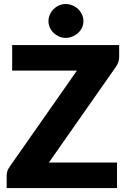

<svg xmlns="http://www.w3.org/2000/svg" viewBox="-20 -958 649 978"><path d="M587 -667.5Q587 -654.5 582.8 -642Q578.5 -629.5 571 -618.5L229 -130H576V0H14V-65Q14 -76.5 18 -87.8Q22 -99 29 -108.5L372 -598.5H42V-728.5H587ZM405 -850Q405 -833 397.8 -817.5Q390.5 -802 378.2 -790.5Q366 -779 349.2 -772Q332.5 -765 314 -765Q296.5 -765 280.8 -772Q265 -779 253 -790.5Q241 -802 234 -817.5Q227 -833 227 -850Q227 -868 234 -883.8Q241 -899.5 253 -911.5Q265 -923.5 280.8 -930.5Q296.5 -937.5 314 -937.5Q332.5 -937.5 349.2 -930.5Q366 -923.5 378.2 -911.5Q390.5 -899.5 397.8 -883.8Q405 -868 405 -850Z"/></svg>

Font: Lato ExtraBold
Style: Regular
Weight: 800
Designer: Lukasz Dziedzic with Adam Twardoch and Botio Nikoltchev
Foundry: tyPoland Lukasz Dziedzic
Version: Version 2.015; 2015-08-06; http://www.latofonts.com/